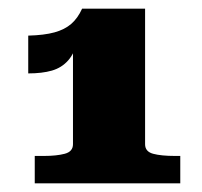

<svg xmlns="http://www.w3.org/2000/svg" viewBox="-20 -772 465 442"><path d="M314 -440Q314 -423 332.5 -418Q351 -413 383 -413H395V-350H60V-413H81Q110 -413 129 -418Q148 -423 148 -440V-678L159 -680Q152 -650 137 -633Q122 -616 99.5 -609.5Q77 -603 45 -603V-690Q82 -691 105.5 -697.5Q129 -704 144 -717Q159 -730 169 -752H314Z"/></svg>

Font: Roboto Serif Black
Style: Regular
Weight: 900
Designer: Greg Gazdowicz
Foundry: Commercial Type
Version: Version 1.008